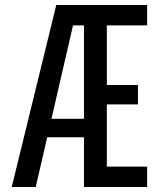

<svg xmlns="http://www.w3.org/2000/svg" viewBox="-20 -750 660 770"><path d="M316.7 0V-730H408.5V0ZM570 0H366.8V-81.8H570ZM533.2 -331.2H371.8V-409H533.2ZM366.8 -648.2V-730H570V-648.2ZM272.8 -648.2 123.3 0H27L205.7 -730H342.7V-648.2ZM138.3 -273.5H371.8V-199.5H138.3Z"/></svg>

Font: Monaspace Neon Var
Style: Regular
Weight: 400
Designer: Riley Cran and the Lettermatic Team
Version: Version 1.000 (Monaspace Neon Var)